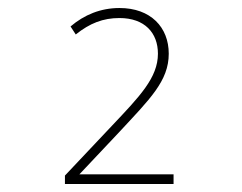

<svg xmlns="http://www.w3.org/2000/svg" viewBox="-20 -875 603 479"><path d="M142 -416H413V-440H178L277 -545C354 -628 401 -673 401 -741C401 -807 356 -855 278 -855C231 -855 190 -838 156 -809L169 -789C204 -817 237 -830 278 -830C341 -830 374 -793 374 -741C374 -681 328 -634 259 -561L142 -437Z"/></svg>

Font: Noto Sans Mono SemiCondensed Thin
Style: Regular
Weight: 100
Width: 4
Designer: Monotype Design Team
Foundry: Monotype Imaging Inc.
Version: Version 2.014